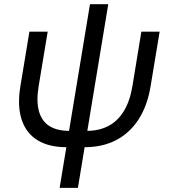

<svg xmlns="http://www.w3.org/2000/svg" viewBox="-20 -694 814 918"><path d="M297.9 9.8Q213.4 9.8 158.9 -23.9Q104.5 -57.6 83.3 -122.8Q62 -188 77.6 -282.7L120.6 -542.5H208L165 -283.2Q152.8 -209.5 166.3 -161.9Q179.7 -114.3 216.3 -91.3Q252.9 -68.4 309.6 -68.4H397Q453.1 -68.4 497.6 -91.3Q542 -114.3 571.5 -161.9Q601.1 -209.5 613.3 -283.2L655.8 -542.5H743.2L700.2 -282.7Q685.1 -189.5 643.1 -124Q601.1 -58.6 535.9 -24.4Q470.7 9.8 384.8 9.8ZM265.1 204.1 410.2 -673.8H497.6L352.5 204.1Z"/></svg>

Font: Inter 16pt
Style: Italic
Weight: 400
Italic angle: -9.3988°
Version: Version 4.001;git-66647c0bb